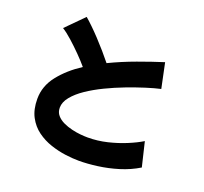

<svg xmlns="http://www.w3.org/2000/svg" viewBox="-144 -995 1288 1210"><g transform="rotate(20 500.0 -390.5)"><path d="M501 44Q461 44 411 37.5Q361 31 310 14Q259 -3 216.5 -34Q174 -65 148 -114Q122 -163 122 -234Q122 -320 178.5 -391.5Q235 -463 323 -520Q297 -551 261 -587.5Q225 -624 188 -657Q151 -690 122 -708L238 -825Q257 -809 284.5 -782.5Q312 -756 342.5 -723.5Q373 -691 402 -657.5Q431 -624 455 -594Q540 -635 630.5 -668Q721 -701 800 -726L835 -559Q794 -550 737 -532Q680 -514 617 -490Q554 -466 493 -436.5Q432 -407 382.5 -373.5Q333 -340 303.5 -303.5Q274 -267 274 -230Q274 -200 291.5 -179.5Q309 -159 336.5 -146Q364 -133 395.5 -125.5Q427 -118 455.5 -115.5Q484 -113 503 -113Q569 -113 633.5 -128.5Q698 -144 754.5 -167.5Q811 -191 850 -215L889 -52Q830 -16 761.5 5Q693 26 625 35Q557 44 501 44Z"/></g></svg>

Font: Mochiy Pop One
Style: Regular
Weight: 400
Designer: FONTDASU
Foundry: FONTDASU / Google Inc. / Adobe
Version: Version 2.000